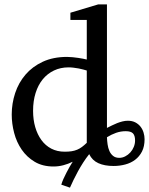

<svg xmlns="http://www.w3.org/2000/svg" viewBox="-20 -757 688 887"><path d="M647.9 -113.8Q647.9 -80.6 636 -57.1Q624 -33.7 604.2 -18.8Q584.5 -3.9 558.6 2.9Q532.7 9.8 504.9 9.8Q462.9 9.8 434.3 -3.2Q405.8 -16.1 392.1 -44.9Q377 -25.9 364 -5.6Q351.1 14.6 340.1 34.7Q329.1 54.7 319.8 74Q310.5 93.3 303.2 109.9L263.2 96.2Q266.6 84 272.9 69.8Q279.3 55.7 286.6 41.5Q293.9 27.3 301.5 13.9Q309.1 0.5 315.9 -9.8Q294.9 0.5 272.7 6.3Q250.5 12.2 227.1 12.2Q176.8 12.2 140.4 -9.5Q104 -31.2 80.3 -65.7Q56.6 -100.1 45.4 -142.8Q34.2 -185.5 34.2 -228Q34.2 -278.8 50 -326.9Q65.9 -375 97.7 -412.1Q129.4 -449.2 177.5 -471.7Q225.6 -494.1 290 -494.1Q301.8 -494.1 315.4 -492.7Q329.1 -491.2 341.6 -489.5Q354 -487.8 364.5 -485.6Q375 -483.4 380.9 -481.9V-665H305.2V-698.2L434.1 -736.8H474.1V-166L497.6 -177.7Q509.3 -183.6 521.2 -188.2Q533.2 -192.9 545.7 -196Q558.1 -199.2 570.8 -199.2Q590.3 -199.2 605 -191.7Q619.6 -184.1 629.2 -171.9Q638.7 -159.7 643.3 -144.3Q647.9 -128.9 647.9 -113.8ZM380.9 -431.2Q374.5 -433.1 364.7 -435.8Q355 -438.5 343.5 -440.7Q332 -442.9 319.8 -444.3Q307.6 -445.8 296.9 -445.8Q259.8 -445.8 229.5 -431.4Q199.2 -417 177.7 -390.9Q156.2 -364.7 144.5 -327.6Q132.8 -290.5 132.8 -245.1Q132.8 -204.1 142.8 -169.7Q152.8 -135.3 171.4 -109.9Q189.9 -84.5 217 -70.3Q244.1 -56.2 278.8 -56.2Q296.9 -56.2 310.8 -58.3Q324.7 -60.5 336.4 -65.4Q348.1 -70.3 358.6 -78.1Q369.1 -85.9 380.9 -97.2ZM604 -107.9Q604 -130.9 594.2 -140.9Q584.5 -150.9 561 -150.9Q537.6 -150.9 516.1 -143.3Q494.6 -135.7 474.1 -123Q474.6 -106.4 477.1 -89.6Q479.5 -72.8 485.6 -59.1Q491.7 -45.4 502.7 -36.6Q513.7 -27.8 530.8 -27.8Q545.4 -27.8 558.6 -34.7Q571.8 -41.5 582 -52.7Q592.3 -64 598.1 -78.4Q604 -92.8 604 -107.9Z"/></svg>

Font: Charis SIL
Style: Regular
Weight: 400
Foundry: SIL International
Version: Version 4.112